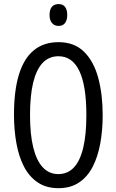

<svg xmlns="http://www.w3.org/2000/svg" viewBox="-20 -936 585 965"><path d="M496.1 -357.9Q496.1 -281.2 483.9 -214.6Q471.7 -147.9 445.6 -97.4Q419.4 -46.9 377 -18.6Q334.5 9.8 273.9 9.8Q212.4 9.8 169.4 -19.3Q126.5 -48.3 100.3 -99.1Q74.2 -149.9 62.3 -216.8Q50.3 -283.7 50.3 -358.9Q50.3 -481 75.4 -562Q100.6 -643.1 150.4 -683.6Q200.2 -724.1 273.9 -724.1Q354 -724.1 402.8 -675.5Q451.7 -627 473.9 -543.9Q496.1 -460.9 496.1 -357.9ZM130.9 -357.9Q130.9 -260.7 147.2 -194.6Q163.6 -128.4 195.3 -94.7Q227.1 -61 272.9 -61Q319.8 -61 351.1 -94Q382.3 -127 398.2 -193.1Q414.1 -259.3 414.1 -357.9Q414.1 -504.9 378.9 -579.1Q343.8 -653.3 273.9 -653.3Q226.1 -653.3 194.3 -619.9Q162.6 -586.4 146.7 -520.8Q130.9 -455.1 130.9 -357.9ZM274.4 -915.5Q296.9 -915.5 307.4 -900.9Q317.9 -886.2 317.9 -860.4Q317.9 -835 306.9 -820.3Q295.9 -805.7 274.4 -805.7Q253.4 -805.7 241.2 -820.3Q229 -835 229 -860.4Q229 -887.2 240.5 -901.4Q252 -915.5 274.4 -915.5Z"/></svg>

Font: Open Sans Condensed
Style: Regular
Weight: 400
Width: 3
Designer: Monotype Design Team
Foundry: Monotype Imaging Inc.
Version: Version 3.000